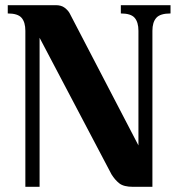

<svg xmlns="http://www.w3.org/2000/svg" viewBox="-20 -722 689 742"><path d="M78 0V-603Q78 -636 63.5 -653Q49 -670 10 -670V-702H196Q217 -702 230 -692Q243 -682 249 -671L515 -160V-603Q515 -636 500.5 -653Q486 -670 447 -670V-702H639V-670Q599 -670 584 -653Q569 -636 569 -603V0H494Q458 0 441 -13.5Q424 -27 411 -48L133 -576V0Z"/></svg>

Font: Cafe24 Danjunghae
Style: Regular
Weight: 400
Designer: Cafe24 thkim, hmlim, mnelim, nhlee, sslee, sskim, smlim, yjkim, sdjeong, hskwak & 4IRTF
Foundry: Cafe24
Version: Version 1.000